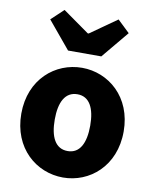

<svg xmlns="http://www.w3.org/2000/svg" viewBox="-95 -944 828 1029"><g transform="rotate(10 318.5 -429.0)"><path d="M319 14C463 14 597 -96 597 -285C597 -473 463 -583 319 -583C174 -583 40 -473 40 -285C40 -96 174 14 319 14ZM319 -130C252 -130 222 -190 222 -285C222 -379 252 -439 319 -439C385 -439 415 -379 415 -285C415 -190 385 -130 319 -130ZM228 -661H409L532 -809L466 -872L321 -770H316L172 -872L105 -809Z"/></g></svg>

Font: Noto Sans JP Black
Style: Regular
Weight: 900
Designer: Ryoko NISHIZUKA 西塚涼子 (kana, bopomofo & ideographs); Paul D. Hunt (Latin, Greek & Cyrillic); Sandoll Communications 산돌커뮤니
Foundry: Adobe
Version: Version 2.002;hotconv 1.0.116;makeotfexe 2.5.65601